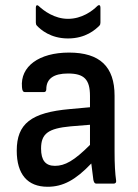

<svg xmlns="http://www.w3.org/2000/svg" viewBox="-20 -702 528 734"><path d="M240 -555C308 -555 345 -589 360 -604C363 -607 364 -611 364 -616V-673C364 -681 360 -686 352 -679C333 -660 293 -630 240 -630C188 -630 147 -661 128 -679C121 -685 117 -681 117 -673V-616C117 -611 118 -607 121 -604C135 -589 173 -555 240 -555ZM162 12C221 12 269 -14 329 -77C332 -51 336 -23 337 -14C339 -6 341 0 349 0H414C421 0 425 -4 424 -11C420 -39 418 -74 418 -122V-336C418 -447 362 -501 244 -501C129 -501 57 -448 64 -369C65 -355 68 -350 76 -350H148C154 -350 157 -354 157 -361C157 -401 185 -421 240 -421C302 -421 324 -398 324 -335V-292L247 -285C99 -272 44 -229 44 -126C44 -36 85 12 162 12ZM137 -134C137 -191 164 -211 250 -219L324 -225V-148C263 -87 228 -68 190 -68C154 -68 137 -89 137 -134Z"/></svg>

Font: Sofia Sans Cond SemiBold
Style: Regular
Weight: 600
Width: 3
Designer: Botio Nikoltchev, Ani Petrova
Foundry: lettersoup
Version: Version 4.100